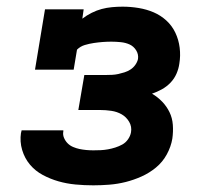

<svg xmlns="http://www.w3.org/2000/svg" viewBox="-20 -548 640 576"><path d="M260 8Q233 8 206.5 5.5Q180 3 155.5 -4Q131 -11 108.5 -23Q86 -35 70 -54Q54 -73 46.5 -98Q39 -123 43 -150Q44 -151 44 -153Q44 -155 45 -157H170Q170 -156 170 -155.5Q170 -155 170 -154Q168 -144 172 -134.5Q176 -125 183 -118Q190 -111 199.5 -107Q209 -103 218.5 -101Q228 -99 238.5 -98Q249 -97 260 -97Q271 -97 282 -97.5Q293 -98 304 -100Q315 -102 326 -105.5Q337 -109 347 -114.5Q357 -120 364 -130Q371 -140 373 -151Q376 -168 367.5 -182.5Q359 -197 345 -205Q331 -213 314 -215.5Q297 -218 280 -218H215L233 -323H297Q307 -323 316.5 -323.5Q326 -324 335 -326Q344 -328 353.5 -331Q363 -334 371.5 -339.5Q380 -345 386 -353.5Q392 -362 394 -371Q396 -385 388.5 -397Q381 -409 369 -414.5Q357 -420 342.5 -421.5Q328 -423 314 -423Q301 -423 288 -422Q275 -421 261.5 -419Q248 -417 234.5 -413Q221 -409 211 -399L201 -339H85L115 -520H231L227 -492Q240 -502 255 -509.5Q270 -517 285 -521Q300 -525 316 -526.5Q332 -528 348 -528Q372 -528 396 -524Q420 -520 441 -511Q462 -502 479 -486.5Q496 -471 506 -450Q516 -429 519 -405Q522 -381 518 -357Q516 -342 509.5 -327Q503 -312 491.5 -300Q480 -288 465.5 -280Q451 -272 436 -267Q453 -257 466.5 -243Q480 -229 488.5 -211.5Q497 -194 498.5 -173.5Q500 -153 497 -132Q493 -108 480.5 -85Q468 -62 448 -45.5Q428 -29 404.5 -18.5Q381 -8 357 -2Q333 4 308.5 6Q284 8 260 8Z"/></svg>

Font: Iosevka Etoile XBdObl
Style: Regular
Weight: 800
Italic angle: -9°
Designer: Belleve Invis
Foundry: Belleve Invis
Version: Version 15.5.2; ttfautohint (v1.8.4)